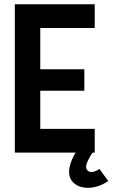

<svg xmlns="http://www.w3.org/2000/svg" viewBox="-20 -720 531 906"><path d="M427 0H50V-700H427V-588H170V-393H378V-292H170V-112H427ZM491 134Q461 155 428 162.5Q395 170 366 163Q337 156 319 134Q284 82 344 -12L424 -11Q405 16 393 42Q381 68 391 82Q402 95 419 91Q436 87 449 77Z"/></svg>

Font: Kulim Park
Style: Bold
Weight: 700
Designer: Noponies / Dale Sattler
Foundry: Noponies
Version: Version 1.000; ttfautohint (v1.8.3)